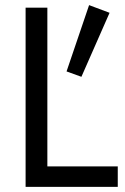

<svg xmlns="http://www.w3.org/2000/svg" viewBox="-20 -730 490 750"><path d="M328 -710 240 -451 298 -430 408 -680ZM80 -700V0H440V-80H165V-700Z"/></svg>

Font: Jost
Style: Regular
Weight: 400
Version: Version 3.710